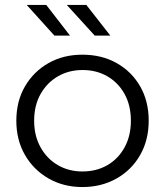

<svg xmlns="http://www.w3.org/2000/svg" viewBox="-20 -751 667 776"><path d="M313 -58Q370 -58 414 -83.5Q458 -109 483.5 -155.5Q509 -202 509 -263Q509 -325 483.5 -371Q458 -417 414 -442.5Q370 -468 314 -468Q258 -468 214 -442.5Q170 -417 144 -371Q118 -325 118 -263Q118 -202 144 -155.5Q170 -109 214 -83.5Q258 -58 313 -58ZM313 5Q237 5 176.5 -29.5Q116 -64 81 -124.5Q46 -185 46 -263Q46 -342 81 -402Q116 -462 176 -496Q236 -530 313 -530Q391 -530 451.5 -496Q512 -462 546.5 -402Q581 -342 581 -263Q581 -185 546.5 -124.5Q512 -64 451 -29.5Q390 5 313 5ZM200 -607 88 -731H167L263 -607ZM363 -607 250 -731H329L426 -607Z"/></svg>

Font: Modern
Style: Small
Weight: 400
Designer: Julieta Ulanovsky
Foundry: Julieta Ulanovsky
Version: Version 8.000